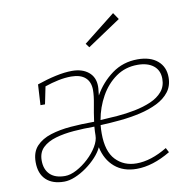

<svg xmlns="http://www.w3.org/2000/svg" viewBox="-85 -864 963 957"><g transform="rotate(-10 396.0 -385.5)"><path d="M703 -47Q612 7 531 7Q464 7 420.5 -30Q377 -67 363 -132Q352 -108 329.5 -83.5Q307 -59 278.5 -38.5Q250 -18 220 -5.5Q190 7 164 7Q105 7 72.5 -24Q40 -55 40 -113Q40 -164 67.5 -193.5Q95 -223 141 -237.5Q187 -252 242.5 -256.5Q298 -261 355 -261H362Q368 -306 376 -347.5Q384 -389 384 -418Q384 -459 359.5 -481Q335 -503 288 -503Q257 -503 223 -496Q189 -489 154 -477L136 -389H113L119 -493Q168 -510 214 -520Q260 -530 297 -530Q349 -530 380.5 -504Q412 -478 412 -432Q412 -421 410.5 -410.5Q409 -400 408 -386Q442 -447 498.5 -488.5Q555 -530 629 -530Q693 -530 729.5 -499Q766 -468 766 -415Q766 -372 743 -342Q720 -312 680.5 -292.5Q641 -273 592.5 -262Q544 -251 492 -246Q440 -241 391 -239Q389 -220 389 -197Q389 -106 430 -63Q471 -20 535 -20Q608 -20 691 -70ZM624 -503Q562 -503 514.5 -469.5Q467 -436 436.5 -381.5Q406 -327 395 -264Q435 -266 480.5 -269.5Q526 -273 571 -282Q616 -291 653 -307Q690 -323 712 -349Q734 -375 734 -413Q734 -456 704.5 -479.5Q675 -503 624 -503ZM173 -20Q200 -20 232 -37Q264 -54 292.5 -80.5Q321 -107 339 -137Q357 -167 357 -193Q357 -202 357.5 -213.5Q358 -225 359 -237H357Q305 -237 254.5 -233Q204 -229 162.5 -217Q121 -205 96 -181Q71 -157 71 -116Q71 -71 97 -45.5Q123 -20 173 -20ZM403 -631 388 -651 549 -778 572 -744Z"/></g></svg>

Font: Bitter ExtraLight
Style: Italic
Weight: 200
Italic angle: -9°
Designer: Sol Matas, and Bitter project Authors
Foundry: Sol Matas
Version: Version 2.001